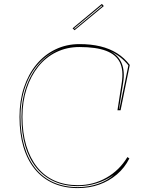

<svg xmlns="http://www.w3.org/2000/svg" viewBox="-20 -949 765 984"><path d="M643 -137Q619 -89 579 -55Q539 -21 488.5 -3Q438 15 379 15Q309 15 253.5 -9.5Q198 -34 159 -81.5Q120 -129 100 -196.5Q80 -264 80 -350Q80 -432 102.5 -500Q125 -568 166 -618Q207 -668 263.5 -695.5Q320 -723 387 -723Q446 -723 494 -711.5Q542 -700 580 -676Q618 -652 645 -616L598 -384H582L604 -525Q614 -589 594.5 -629Q575 -669 524 -688.5Q473 -708 387 -708Q323 -708 269 -682Q215 -656 176.5 -608Q138 -560 116.5 -494.5Q95 -429 95 -350Q95 -268 114.5 -203Q134 -138 170.5 -92.5Q207 -47 259.5 -23.5Q312 0 379 0Q458 0 525 -38Q592 -76 633 -144ZM288 -698Q226 -675 180 -625Q134 -575 109.5 -504.5Q85 -434 85 -350Q85 -265 105 -198Q125 -131 163 -84.5Q201 -38 255.5 -14Q310 10 379 10Q433 10 481.5 -6.5Q530 -23 565 -54Q526 -26 478 -10.5Q430 5 379 5Q311 5 257.5 -19Q204 -43 166.5 -89Q129 -135 109.5 -200.5Q90 -266 90 -350Q90 -433 114 -502.5Q138 -572 182.5 -623Q227 -674 288 -698ZM611 -524 590 -391H592L638 -614Q619 -638 595 -656.5Q571 -675 543 -688Q630 -644 611 -524ZM362 -794 352 -804 502 -929 512 -918ZM360 -804 363 -801 504 -918 501 -921Z"/></svg>

Font: Kalnia Glaze Thin
Style: Regular
Weight: 100
Designer: Frida Medrano
Foundry: Frida Medrano
Version: Version 1.110